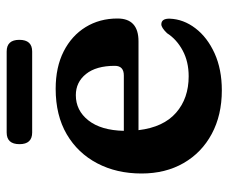

<svg xmlns="http://www.w3.org/2000/svg" viewBox="-75 -598 686 576"><g transform="rotate(-90 268.0 -310.0)"><path d="M500.5 -300.5Q500.5 -237.5 432 -237.5H165.5Q174.5 -162.5 217.8 -124.8Q261 -87 327 -87Q371 -87 404.5 -105Q438 -123 456.5 -152Q473.5 -169.5 483.5 -169Q500.5 -168.5 500 -144Q498.5 -102.5 471.2 -66.8Q444 -31 396 -9.2Q348 12.5 285 12.5Q210.5 12.5 154.2 -17.8Q98 -48 66.8 -102.2Q35.5 -156.5 35.5 -228.5Q35.5 -303 66 -361.2Q96.5 -419.5 153.2 -452.8Q210 -486 289.5 -486Q354.5 -486 401.8 -462Q449 -438 474.8 -396Q500.5 -354 500.5 -300.5ZM270.5 -425.5Q224.5 -425.5 194.8 -387.8Q165 -350 163.5 -281.5H329.5Q358.5 -281.5 358.5 -308.5Q358.5 -364.5 334 -395Q309.5 -425.5 270.5 -425.5ZM123.5 -594.5Q123.5 -633 158.5 -633H401.5Q436.5 -633 436.5 -595Q436.5 -556.5 401.5 -556.5H158.5Q123.5 -556.5 123.5 -594.5Z"/></g></svg>

Font: Fraunces 9pt S050 SemiBold
Style: Regular
Weight: 600
Version: Version 1.000; ttfautohint (v1.8.3)